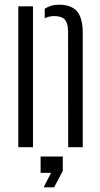

<svg xmlns="http://www.w3.org/2000/svg" viewBox="-20 -627 428 818"><path d="M58 0V-600H120.5V0ZM270.5 0 270 -495Q269.5 -529 255.8 -543.8Q242 -558.5 211 -558.5Q199.5 -558.5 189.5 -556Q179.5 -553.5 170.5 -549.5V-589.5Q183 -598 197.8 -602.5Q212.5 -607 231 -607Q283.5 -607 307.8 -579Q332 -551 332.5 -491V0ZM166 171 197.5 109.5H153V40H247.5V101.5L210.5 171Z"/></svg>

Font: Big Shoulders Stencil Text Thin Light
Style: Regular
Weight: 300
Version: Version 2.001